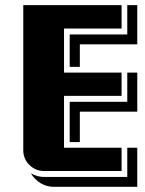

<svg xmlns="http://www.w3.org/2000/svg" viewBox="-20 -660 560 741"><path d="M509.8 61H188Q160.2 61 136.7 46.9Q113.3 32.7 99.1 8.8Q123.5 22.9 149.9 22.9H471.2V-89.8H509.8ZM509.8 -229H288.1V-111.8H249V-267.1H471.2V-379.9H509.8ZM509.8 -488.8H288.1V-401.9H249V-526.9H471.2V-640.1H509.8ZM449.2 0H149.9Q117.2 0 93.5 -23.4Q69.8 -46.9 69.8 -80.1V-640.1H449.2V-549.8H227.1V-379.9H449.2V-290H227.1V-89.8H449.2Z"/></svg>

Font: Laconic
Style: Shadow
Weight: 900
Width: 6
Designer: Robby Woodard
Version: Version 1.000